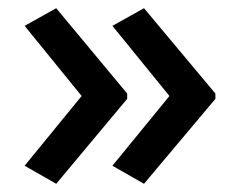

<svg xmlns="http://www.w3.org/2000/svg" viewBox="-20 -501 585 468"><path d="M505 -260 331 -53 254 -97 393 -267 254 -438 331 -481 505 -273ZM290 -260 117 -53 40 -97 179 -267 40 -438 117 -481 290 -273Z"/></svg>

Font: Noto Sans Adlam Unjoined Medium
Style: Regular
Weight: 500
Version: Version 3.001